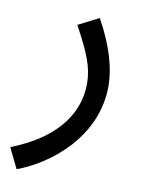

<svg xmlns="http://www.w3.org/2000/svg" viewBox="-96 -389 499 669"><g transform="rotate(10 153.5 -54.5)"><path d="M9 230C123 188 274 70 274 -111C274 -172 253 -250 203 -339L130 -302C181 -209 199 -161 199 -106C199 -15 148 90 -26 158Z"/></g></svg>

Font: Noto Sans Arabic UI SmCn
Style: Regular
Weight: 400
Width: 4
Designer: Monotype Design Team, Nadine Chahine and Nizar Qandah
Foundry: Monotype Imaging Inc.
Version: Version 2.010